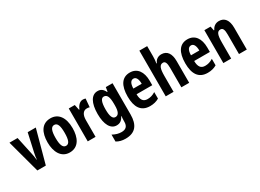

<svg xmlns="http://www.w3.org/2000/svg" viewBox="-30 -1643 3749 2765"><g transform="rotate(-30 1844.5 -260.0)"><path d="M151 0H292L441 -547H306L240 -250C231 -207 224 -170 223 -140H219C215 -182 209 -220 200 -258L138 -547H3Z M896 -275C896 -457 815 -557 689 -557C542 -557 480 -440 480 -275C480 -120 545 10 687 10C839 10 896 -123 896 -275ZM612 -273C612 -391 635 -447 688 -447C742 -447 763 -390 763 -275C763 -158 742 -100 688 -100C635 -100 612 -159 612 -273Z M1226 -557C1174 -557 1135 -509 1114 -457H1108L1089 -547H989V0H1119V-279C1119 -364 1152 -418 1213 -418C1231 -418 1246 -416 1259 -411L1271 -550C1253 -555 1240 -557 1226 -557Z M1471 -557C1369 -557 1309 -452 1309 -270C1309 -93 1368 10 1467 10C1522 10 1558 -15 1587 -73H1592C1589 -48 1587 -15 1587 7V17C1587 98 1547 128 1479 128C1433 128 1387 116 1334 87V202C1378 228 1424 240 1483 240C1647 240 1717 144 1717 -28V-547H1605L1594 -477H1586C1557 -536 1523 -557 1471 -557ZM1509 -444C1564 -444 1587 -395 1587 -279V-252C1587 -150 1562 -103 1511 -103C1464 -103 1441 -155 1441 -268C1441 -386 1464 -444 1509 -444Z M2007 -556C1876 -556 1809 -454 1809 -270C1809 -97 1872 10 2023 10C2080 10 2129 -2 2173 -28V-136C2126 -107 2087 -96 2041 -96C1971 -96 1938 -140 1937 -236H2198V-309C2198 -460 2130 -556 2007 -556ZM2010 -454C2053 -454 2077 -407 2077 -330H1938C1940 -418 1967 -454 2010 -454Z M2416 -591V-760H2286V0H2416V-263C2416 -385 2434 -440 2493 -440C2530 -440 2546 -404 2546 -324V0H2676V-361C2676 -487 2626 -557 2532 -557C2477 -557 2435 -529 2414 -477H2406C2413 -513 2416 -552 2416 -591Z M2965 -556C2834 -556 2767 -454 2767 -270C2767 -97 2830 10 2981 10C3038 10 3087 -2 3131 -28V-136C3084 -107 3045 -96 2999 -96C2929 -96 2896 -140 2895 -236H3156V-309C3156 -460 3088 -556 2965 -556ZM2968 -454C3011 -454 3035 -407 3035 -330H2896C2898 -418 2925 -454 2968 -454Z M3490 -557C3435 -557 3393 -529 3369 -477H3361L3347 -547H3244V0H3374V-263C3374 -393 3393 -441 3448 -441C3491 -441 3504 -401 3504 -324V0H3634V-362C3634 -489 3582 -557 3490 -557Z"/></g></svg>

Font: Noto Sans Armenian ExtraCondensed
Style: Regular
Weight: 400
Width: 2
Designer: Monotype Design Team
Foundry: Monotype Imaging Inc.
Version: Version 2.008